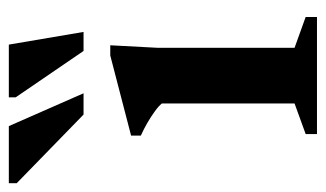

<svg xmlns="http://www.w3.org/2000/svg" viewBox="-248 -552 720 424"><g transform="rotate(-90 112.0 -340.0)"><path d="M224 -456.5 218.5 -353V-49.5L286.5 -25V0H28V-25L95.5 -49.5V-342.5Q89.5 -350 78 -358.2Q66.5 -366.5 52.8 -374.5Q39 -382.5 24.5 -389V-410.5L201.5 -456.5ZM118 -515.5H71L-80.5 -663V-680.5H45.5ZM253.5 -515.5H211.5L109 -665.5V-680.5H225.5Z"/></g></svg>

Font: Newsreader 16pt 16pt SemiBold
Style: Regular
Weight: 600
Version: Version 1.003